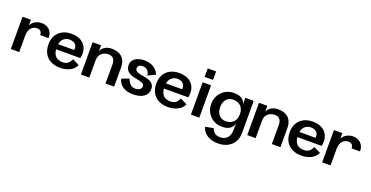

<svg xmlns="http://www.w3.org/2000/svg" viewBox="-31 -1624 5401 2793"><g transform="rotate(20 2669.0 -227.5)"><path d="M46 0V-500H176V-413Q196 -457 242.5 -483Q289 -509 338 -509Q393 -509 430.5 -487Q468 -465 487.5 -429Q507 -393 508 -353Q508 -344 508 -337H378Q379 -375 358.5 -395Q338 -415 303 -415Q272 -415 243.5 -399.5Q215 -384 196.5 -350Q178 -316 176 -261V0Z M1054 -118Q1026 -53 959 -20.5Q892 12 809 12Q731 12 669.5 -17.5Q608 -47 572.5 -106.5Q537 -166 537 -255Q537 -335 571 -392.5Q605 -450 664.5 -480.5Q724 -511 800 -511Q916 -511 983 -451.5Q1050 -392 1050 -291Q1050 -259 1042 -222H666Q680 -77 817 -77Q871 -77 901.5 -103.5Q932 -130 948 -170ZM803 -422Q757 -422 718.5 -393Q680 -364 669 -302H916Q917 -308 918 -314Q919 -320 919 -326Q919 -369 889 -395.5Q859 -422 803 -422Z M1422 -507Q1490 -507 1533.5 -488Q1577 -469 1601.5 -438Q1626 -407 1635.5 -370Q1645 -333 1645 -296V0H1512V-296Q1512 -350 1487 -382Q1462 -414 1406 -414Q1372 -414 1338.5 -399Q1305 -384 1283 -350.5Q1261 -317 1261 -262V0H1131V-500H1261V-406Q1276 -454 1322.5 -480.5Q1369 -507 1422 -507Z M1928 -511Q2015 -511 2076 -472.5Q2137 -434 2158 -371L2044 -317Q2040 -366 2011 -394Q1982 -422 1936 -422Q1901 -422 1881 -407Q1861 -392 1861 -365Q1861 -335 1883 -320.5Q1905 -306 1940 -298.5Q1975 -291 2014 -284.5Q2053 -278 2087.5 -264.5Q2122 -251 2144 -223.5Q2166 -196 2166 -147Q2166 -76 2106.5 -32Q2047 12 1940 12Q1849 12 1787 -24.5Q1725 -61 1701 -142L1816 -188Q1824 -163 1839.5 -137.5Q1855 -112 1879.5 -94.5Q1904 -77 1940 -77Q1987 -77 2012.5 -97.5Q2038 -118 2038 -143Q2038 -171 2016 -185.5Q1994 -200 1959.5 -207.5Q1925 -215 1886.5 -222.5Q1848 -230 1814 -245.5Q1780 -261 1758 -291Q1736 -321 1736 -373Q1736 -416 1763 -447Q1790 -478 1834 -494.5Q1878 -511 1928 -511Z M2723 -118Q2695 -53 2628 -20.5Q2561 12 2478 12Q2400 12 2338.5 -17.5Q2277 -47 2241.5 -106.5Q2206 -166 2206 -255Q2206 -335 2240 -392.5Q2274 -450 2333.5 -480.5Q2393 -511 2469 -511Q2585 -511 2652 -451.5Q2719 -392 2719 -291Q2719 -259 2711 -222H2335Q2349 -77 2486 -77Q2540 -77 2570.5 -103.5Q2601 -130 2617 -170ZM2472 -422Q2426 -422 2387.5 -393Q2349 -364 2338 -302H2585Q2586 -308 2587 -314Q2588 -320 2588 -326Q2588 -369 2558 -395.5Q2528 -422 2472 -422Z M2834 0V-500H2964V0ZM2834 -584V-715H2964V-584Z M3346 260Q3267 260 3213.5 236Q3160 212 3129.5 174.5Q3099 137 3088 96L3213 72Q3228 112 3256 138.5Q3284 165 3346 165Q3412 165 3453 121.5Q3494 78 3494 -6V-58L3498 -100Q3478 -46 3435.5 -17Q3393 12 3319 12Q3240 12 3181.5 -23Q3123 -58 3090.5 -117Q3058 -176 3058 -248Q3058 -320 3090.5 -379Q3123 -438 3181.5 -474Q3240 -510 3319 -510Q3395 -510 3437.5 -481.5Q3480 -453 3499 -400L3494 -456V-500H3624L3625 -6Q3625 78 3589 137.5Q3553 197 3490.5 228.5Q3428 260 3346 260ZM3341 -415Q3273 -415 3234.5 -368Q3196 -321 3196 -248Q3196 -176 3234.5 -129Q3273 -82 3341 -82Q3413 -82 3457.5 -125Q3502 -168 3502 -248Q3502 -329 3457.5 -372Q3413 -415 3341 -415Z M3997 -507Q4065 -507 4108.5 -488Q4152 -469 4176.5 -438Q4201 -407 4210.5 -370Q4220 -333 4220 -296V0H4087V-296Q4087 -350 4062 -382Q4037 -414 3981 -414Q3947 -414 3913.5 -399Q3880 -384 3858 -350.5Q3836 -317 3836 -262V0H3706V-500H3836V-406Q3851 -454 3897.5 -480.5Q3944 -507 3997 -507Z M4789 -118Q4761 -53 4694 -20.5Q4627 12 4544 12Q4466 12 4404.5 -17.5Q4343 -47 4307.5 -106.5Q4272 -166 4272 -255Q4272 -335 4306 -392.5Q4340 -450 4399.5 -480.5Q4459 -511 4535 -511Q4651 -511 4718 -451.5Q4785 -392 4785 -291Q4785 -259 4777 -222H4401Q4415 -77 4552 -77Q4606 -77 4636.5 -103.5Q4667 -130 4683 -170ZM4538 -422Q4492 -422 4453.5 -393Q4415 -364 4404 -302H4651Q4652 -308 4653 -314Q4654 -320 4654 -326Q4654 -369 4624 -395.5Q4594 -422 4538 -422Z M4866 0V-500H4996V-413Q5016 -457 5062.5 -483Q5109 -509 5158 -509Q5213 -509 5250.5 -487Q5288 -465 5307.5 -429Q5327 -393 5328 -353Q5328 -344 5328 -337H5198Q5199 -375 5178.5 -395Q5158 -415 5123 -415Q5092 -415 5063.5 -399.5Q5035 -384 5016.5 -350Q4998 -316 4996 -261V0Z"/></g></svg>

Font: Panamera
Style: Bold
Weight: 700
Designer: Bastien Sozeau
Foundry: NBR — Bastien Sozeau
Version: Version 3.002; ttfautohint (v1.8.4.7-5d5b);gftools[0.9.33]